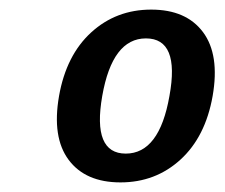

<svg xmlns="http://www.w3.org/2000/svg" viewBox="-20 -730 468 400"><path d="M103 -530Q118 -615 170 -662.5Q222 -710 295 -710Q368 -710 403 -663Q438 -616 423 -530Q408 -445 356 -397.5Q304 -350 231 -350Q158 -350 123 -397Q88 -444 103 -530ZM333 -530Q355 -650 284 -650Q214 -650 193 -530Q172 -410 242 -410Q312 -410 333 -530Z"/></svg>

Font: Scada
Style: Italic
Weight: 400
Italic angle: -10°
Designer: Jovanny Lemonad
Foundry: Jovanny Lemonad
Version: Version 4.100;PS 004.100;hotconv 1.0.88;makeotf.lib2.5.64775